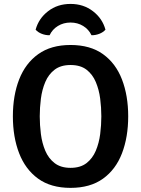

<svg xmlns="http://www.w3.org/2000/svg" viewBox="-20 -920 702 954"><path d="M44 -342Q44 -445.5 75.2 -525.5Q106.5 -605.5 170 -651Q233.5 -696.5 330.5 -696.5Q428.5 -696.5 492 -650.8Q555.5 -605 586.2 -524.8Q617 -444.5 617 -342Q617 -238.5 586 -158Q555 -77.5 491.5 -32Q428 13.5 330.5 13.5Q232.5 13.5 169.2 -32.5Q106 -78.5 75 -158.8Q44 -239 44 -342ZM177.5 -342Q177.5 -299 183.2 -254Q189 -209 205 -171Q221 -133 251.5 -109.5Q282 -86 330.5 -86Q379.5 -86 409.8 -109.5Q440 -133 456 -171Q472 -209 477.8 -254Q483.5 -299 483.5 -342Q483.5 -385 477.8 -429.8Q472 -474.5 456 -512.5Q440 -550.5 409.8 -573.8Q379.5 -597 330.5 -597Q282 -597 251.5 -573.8Q221 -550.5 205 -512.5Q189 -474.5 183.2 -429.8Q177.5 -385 177.5 -342ZM504 -772.5Q492 -759 473 -751.8Q454 -744.5 434.5 -745Q421 -774 393.2 -791Q365.5 -808 330.5 -808Q295.5 -808 267.8 -791Q240 -774 226.5 -745Q207 -744.5 188 -751.8Q169 -759 157 -772.5Q172 -828 218.8 -864.2Q265.5 -900.5 330.5 -900.5Q395 -900.5 442 -864.2Q489 -828 504 -772.5Z"/></svg>

Font: Signika Negative SemiBold
Style: Regular
Weight: 600
Designer: Anna Giedryś
Foundry: Anna Giedryś
Version: Version 2.000; ttfautohint (v1.8.3) -l 8 -r 50 -G 200 -x 9 -